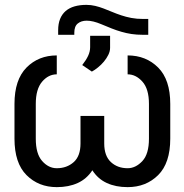

<svg xmlns="http://www.w3.org/2000/svg" viewBox="-20 -763 762 793"><path d="M39.8 -333.8Q39.8 -433.6 89.5 -484Q139.2 -534.1 214.5 -534.1V-456Q180 -456 154.1 -425.8Q127.8 -395.2 127.8 -333.8V-190.3Q127.8 -127.5 154.1 -98Q180.4 -68.2 214.5 -68.2Q256 -68.2 284.4 -93.4Q312.5 -118.3 312.5 -170.5V-284.1H410.5V-170.5Q410.5 -119 438.2 -93.4Q465.6 -68.2 507.1 -68.2Q540.5 -68.2 568.2 -98Q595.2 -127.1 595.2 -190.3V-333.8Q595.2 -395.6 568.2 -425.8Q541.2 -456 507.1 -456V-534.1Q583.1 -534.1 633.2 -484Q683.2 -433.9 683.2 -333.8V-190.3Q683.2 -89.5 633.2 -39.8Q583.1 9.9 507.1 9.9Q458.1 9.9 421.2 -7.1Q384.2 -24.1 361.5 -59.7Q338.1 -24.1 301 -7.1Q263.8 9.9 214.5 9.9Q139.2 9.9 89.5 -39.8Q39.8 -89.5 39.8 -190.3ZM336.6 -742.9Q355.8 -742.9 373.4 -738.6Q391 -734.4 408.2 -727.8Q425.4 -721.2 443.2 -713.8Q460.9 -706.3 480.5 -699.8Q500 -693.2 522.4 -688.9Q544.7 -684.7 571 -684.7H592.3V-619.3H569.6Q544.7 -619.3 523.4 -622.5Q502.1 -625.7 481.9 -631.6Q461.6 -637.4 441.4 -645.4Q421.2 -653.4 398.4 -663Q364 -677.6 338.1 -677.6Q315.7 -677.6 301.3 -666Q286.9 -654.5 286.9 -627.8V-619.3H220.2V-637.8Q220.2 -665.1 228.2 -684.8Q236.2 -704.5 251.2 -717.5Q266.3 -730.5 288 -736.7Q309.7 -742.9 336.6 -742.9ZM352.3 -568.2V-615.1H434.7V-565.3Q434.7 -551.1 427.4 -536.4Q420.1 -521.7 409.1 -508.5Q398.1 -495.4 384.8 -484.6Q371.4 -473.7 359.4 -467.3L319.6 -494.3Q335.6 -514.6 343.9 -532.3Q352.3 -550.1 352.3 -568.2Z"/></svg>

Font: Inter P
Style: Regular
Weight: 400
Designer: Rasmus Andersson
Foundry: rsms
Version: Version 3.018;git-588b23468